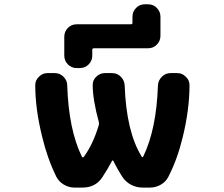

<svg xmlns="http://www.w3.org/2000/svg" viewBox="-20 -890 1040 891"><path d="M641.6 -19.5Q614.3 -19.5 589.8 -31.7Q565.4 -43.9 549.8 -66.4Q525.4 -103.5 505.9 -143.6Q504.9 -145.5 502.9 -145.5Q501 -145.5 500 -143.6Q479.5 -104.5 454.1 -66.4Q422.9 -19.5 362.3 -19.5H326.2Q299.8 -19.5 276.4 -33.2Q252.9 -46.9 241.2 -70.3Q200.2 -153.3 175.8 -254.9Q143.6 -383.8 143.6 -495.1Q143.6 -517.6 160.2 -533.2Q176.8 -550.8 200.2 -550.8H234.4Q257.8 -550.8 274.9 -533.7Q292 -516.6 292 -493.2Q298.8 -287.1 360.4 -162.1Q362.3 -160.2 364.7 -159.7Q367.2 -159.2 368.2 -161.1Q412.1 -220.7 438.5 -309.6Q440.4 -316.4 438.5 -324.2Q410.2 -427.7 410.2 -496.1Q410.2 -517.6 425.8 -533.2Q443.4 -550.8 466.8 -550.8H500Q524.4 -550.8 541 -533.7Q557.6 -516.6 558.6 -493.2Q566.4 -277.3 637.7 -163.1Q638.7 -160.2 641.1 -160.6Q643.6 -161.1 644.5 -163.1Q706.1 -290 712.9 -493.2Q713.9 -516.6 731 -533.7Q748 -550.8 771.5 -550.8H802.7Q826.2 -550.8 842.8 -533.2Q859.4 -517.6 859.4 -495.1Q859.4 -382.8 828.1 -253.9Q803.7 -152.3 761.7 -70.3Q750 -46.9 726.6 -33.2Q703.1 -19.5 675.8 -19.5ZM335.9 -574.2Q311.5 -574.2 294.9 -591.3Q278.3 -608.4 278.3 -631.8V-719.7Q278.3 -743.2 294.9 -760.3Q311.5 -777.3 335.9 -777.3H586.9Q594.7 -777.3 594.7 -784.2V-812.5Q594.7 -835.9 611.3 -853Q627.9 -870.1 652.3 -870.1H667Q691.4 -870.1 708 -853Q724.6 -835.9 724.6 -812.5V-723.6Q724.6 -700.2 708 -683.1Q691.4 -666 667 -666H416Q408.2 -666 408.2 -659.2V-631.8Q408.2 -608.4 391.6 -591.3Q375 -574.2 350.6 -574.2Z"/></svg>

Font: Rounded Mgen+ 2m bold
Style: Bold
Weight: 700
Designer: [Source Han Sans]
Ryoko NISHIZUKA  (kana & ideographs); Paul D. Hunt (Latin, Greek & Cyrillic); Wenlong ZHANG  (bopomofo
Version: Version 1.059.20150602